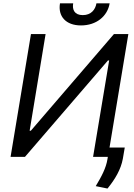

<svg xmlns="http://www.w3.org/2000/svg" viewBox="-20 -929 793 1137"><path d="M163.4 -727.3 42.6 0H127.8L619.3 -571H626.4L531.2 0H618.6L616.5 12.8C608 66.8 581 116.5 546.9 173.3L616.5 187.5C661.9 132.1 696 73.9 707.4 11.4L718.8 -55.4H628.6L740.1 -727.3H654.8L162.6 -154.8H155.5L250 -727.3ZM335.2 -909.1C322.4 -832.4 370 -778.4 459.5 -778.4C550.4 -778.4 616.5 -832.4 629.3 -909.1H551.1C544.7 -872.2 519.9 -839.5 470.2 -839.5C420.5 -839.5 407 -872.2 413.4 -909.1Z"/></svg>

Font: Margiela Sans
Style: Italic
Weight: 400
Italic angle: -9.39999°
Designer: Stefan Endress, Andreas Faust
Version: Version 1.100;FEAKit 1.0